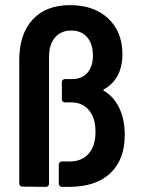

<svg xmlns="http://www.w3.org/2000/svg" viewBox="-20 -728 549 748"><path d="M55 -13V-493Q55 -595 107 -651.5Q159 -708 253 -708Q345 -708 400.5 -657Q456 -606 457 -519Q457 -420 385 -380Q380 -377 385 -374Q423 -352 444.5 -307.5Q466 -263 466 -202Q466 -106 409.5 -53Q353 0 249 0H221Q216 0 212.5 -3.5Q209 -7 209 -12V-87Q209 -92 212.5 -95.5Q216 -99 221 -99H255Q300 -100 326 -130Q352 -160 352 -214Q352 -267 328 -297Q304 -327 263 -329H233Q228 -329 224.5 -332.5Q221 -336 221 -341V-408Q221 -413 224.5 -416.5Q228 -420 233 -420H262Q299 -420 320.5 -444.5Q342 -469 342 -511Q342 -556 320 -582.5Q298 -609 257 -609Q218 -609 194.5 -582Q171 -555 171 -507V-12Q171 -7 167.5 -3.5Q164 0 159 0L67 -1Q62 -1 58.5 -4.5Q55 -8 55 -13Z"/></svg>

Font: Barlow Semi Condensed SemiBold
Style: Regular
Weight: 600
Width: 4
Designer: Jeremy Tribby
Foundry: Tribby Type
Version: Version 1.408